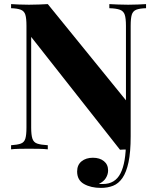

<svg xmlns="http://www.w3.org/2000/svg" viewBox="-20 -728 759 936"><path d="M692 -708V-688Q660 -687 644 -680.5Q628 -674 622.5 -656.5Q617 -639 617 -602V-264L601 1Q593 1 584 1Q575 1 565 2L132 -548V-106Q132 -70 138 -52Q144 -34 161.5 -28Q179 -22 213 -20V0Q195 -2 171 -2.5Q147 -3 121 -3Q97 -3 73 -2.5Q49 -2 34 0V-20Q65 -22 81.5 -28Q98 -34 103.5 -52Q109 -70 109 -106V-602Q109 -639 103.5 -656.5Q98 -674 81.5 -680.5Q65 -687 34 -688V-708Q49 -707 73 -706Q97 -705 121 -705Q146 -705 170 -706Q194 -707 213 -708L594 -239V-602Q594 -639 588 -656.5Q582 -674 564.5 -680.5Q547 -687 513 -688V-708Q531 -707 555.5 -706Q580 -705 605 -705Q629 -705 652.5 -706Q676 -707 692 -708ZM617 -445V-64Q617 14 606.5 63Q596 112 577 139.5Q558 167 531.5 177.5Q505 188 472 188Q423 188 389.5 169Q356 150 356 108Q356 76 377.5 58.5Q399 41 433 41Q466 41 486.5 57.5Q507 74 507 103Q507 122 496 140Q485 158 462 168Q467 169 472 169Q477 169 482 169Q541 169 567.5 117Q594 65 594 -38V-445Q594 -445 605.5 -445Q617 -445 617 -445Z"/></svg>

Font: Playfair Display
Style: Bold
Weight: 700
Designer: Claus Eggers Sørensen
Foundry: Claus Eggers Sørensen
Version: Version 1.203